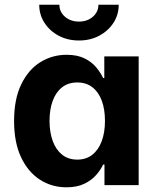

<svg xmlns="http://www.w3.org/2000/svg" viewBox="-20 -785 670 814"><path d="M261.7 9.1Q199.4 9.1 149.1 -23.3Q98.8 -55.8 69.2 -118.5Q39.7 -181.1 39.7 -272Q39.7 -365.3 70.2 -427.7Q100.6 -490.2 151.1 -521.5Q201.6 -552.7 262.1 -552.7Q308.3 -552.7 339 -537.2Q369.7 -521.8 388.5 -498.8Q407.4 -475.8 417.2 -454H422.2V-545.9H567.9V0H422.9V-87.4H417.2Q407.1 -65.4 387.7 -43.1Q368.2 -20.8 337.4 -5.9Q306.6 9.1 261.7 9.1ZM307.5 -108.3Q345.2 -108.3 371.3 -128.9Q397.5 -149.5 411.2 -186.4Q425 -223.3 425 -272.5Q425 -322.2 411.3 -358.7Q397.7 -395.1 371.5 -415.2Q345.4 -435.4 307.5 -435.4Q269.2 -435.4 243 -414.7Q216.7 -394 203.4 -357.3Q190 -320.6 190 -272.5Q190 -224.6 203.5 -187.4Q217 -150.3 243.2 -129.3Q269.4 -108.3 307.5 -108.3ZM314.8 -613.3Q267.1 -613.3 229 -633.5Q191 -653.6 168.6 -688.2Q146.3 -722.7 146.3 -765H231.8Q231.8 -734.4 255.6 -713.9Q279.3 -693.5 314.8 -693.5Q350.1 -693.5 373.6 -713.9Q397.2 -734.4 397.2 -765H483.3Q483.3 -722.7 461.1 -688.3Q438.8 -653.9 400.8 -633.6Q362.7 -613.3 314.8 -613.3Z"/></svg>

Font: Atlassian Sans
Style: Regular
Weight: 400
Designer: Rasmus Andersson
Foundry: Modifications by Atlassian Pty Ltd, manufactured by rsms
Version: Version 4.001;git-9221beed3